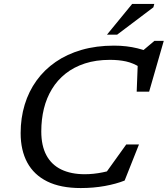

<svg xmlns="http://www.w3.org/2000/svg" viewBox="-20 -942 849 972"><path d="M590 -95.5 499.5 -44 619 -210.5H683.5L611 -28Q568.5 -11 511 -0.5Q453.5 10 389 10Q286.5 10 219 -23.5Q151.5 -57 118 -119.2Q84.5 -181.5 84.5 -268Q84.5 -344.5 105 -412Q125.5 -479.5 165 -534.2Q204.5 -589 261.8 -628.5Q319 -668 393.2 -689.5Q467.5 -711 557 -711Q590 -711 619.5 -707.5Q649 -704 675.5 -697.5Q702 -691 726 -682L697.5 -681L761.5 -735H809L735 -478H672L678 -634L690 -600.5Q654.5 -623 618 -631Q581.5 -639 536.5 -639Q466 -639 410 -620.8Q354 -602.5 312.2 -569.5Q270.5 -536.5 243 -491.2Q215.5 -446 202.2 -391.8Q189 -337.5 189 -276.5Q189 -204.5 214.8 -156.2Q240.5 -108 290 -84Q339.5 -60 409 -60Q453.5 -60 500 -69.5Q546.5 -79 590 -95.5ZM521.5 -766.5 649 -922H761L756.5 -905L573 -766.5Z"/></svg>

Font: Newsreader 8pt
Style: Italic
Weight: 400
Italic angle: -17°
Version: Version 1.003